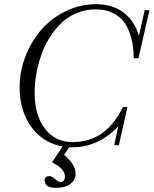

<svg xmlns="http://www.w3.org/2000/svg" viewBox="-20 -697 741 926"><path d="M250 209Q195.3 209 195.3 172.4Q195.3 152.3 218.8 152.3Q229.5 152.3 246.1 167Q262.7 181.2 272 181.2Q281.2 181.2 287.1 174.1Q293 167 293 153.3Q293 117.2 231.4 85.9L281.7 9.3Q217.3 -2 169.9 -42.7Q122.6 -83.5 98.6 -143.8Q74.7 -204.1 74.7 -276.4Q74.7 -353 103 -425.8Q131.3 -498.5 179.7 -554Q228 -609.4 297.1 -643.1Q366.2 -676.8 443.4 -676.8Q521 -676.8 574.7 -637.5Q628.4 -598.1 649.9 -523.9L677.7 -647.9H700.7L647.9 -416H625Q624.5 -448.7 620.6 -477.3Q616.7 -505.9 604.7 -539.3Q592.8 -572.8 573.7 -596.4Q554.7 -620.1 520.8 -636Q486.8 -651.9 441.9 -651.9Q392.6 -651.9 349.4 -633.8Q306.2 -615.7 274.7 -585Q243.2 -554.2 218.3 -514.2Q193.4 -474.1 178 -428.7Q162.6 -383.3 154.8 -337.9Q147 -292.5 147 -249Q147 -142.1 196.3 -76.9Q245.6 -11.7 330.1 -11.7Q491.7 -11.7 572.3 -180.7H594.7L553.2 3.4H530.8L550.8 -88.4Q455.6 13.2 329.6 13.2Q319.3 13.2 314.5 12.7L289.1 49.8Q344.7 95.7 344.7 141.6Q344.7 171.4 319.3 190.2Q293.9 209 250 209Z"/></svg>

Font: Elstob Light
Style: Italic
Weight: 300
Italic angle: -20°
Designer: Peter S. Baker
Version: Version 1.015